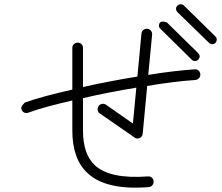

<svg xmlns="http://www.w3.org/2000/svg" viewBox="-20 -892 1040 900"><path d="M677 -15Q478 1 391 -80Q319 -146 319 -281V-421Q258 -407 204.5 -392.5Q151 -378 113 -364Q103 -360 93.5 -364.5Q84 -369 81 -379Q77 -389 86.5 -400Q96 -411 96 -411Q137 -426 194.5 -441.5Q252 -457 319 -472V-667Q319 -678 326.5 -685Q334 -692 344 -692Q355 -692 362 -685Q369 -678 369 -667V-484Q431 -498 496 -510.5Q561 -523 624 -533L643 -734Q644 -745 652 -751.5Q660 -758 670 -757Q681 -756 687.5 -748Q694 -740 693 -729L675 -541Q736 -551 791.5 -557.5Q847 -564 892 -567Q903 -568 910.5 -561.5Q918 -555 919 -544Q920 -534 913 -526Q906 -518 895 -517Q849 -514 791.5 -507Q734 -500 670 -489L649 -266Q647 -251 635 -245Q620 -239 610 -248L448 -360Q440 -365 438 -375.5Q436 -386 442 -395Q448 -403 458 -405Q468 -407 477 -401L603 -313L619 -481Q557 -471 493 -458.5Q429 -446 369 -432V-281Q369 -169 425 -117Q495 -52 673 -65Q684 -66 691.5 -59.5Q699 -53 700 -42Q701 -32 694.5 -24Q688 -16 677 -15ZM960 -691 812 -835Q798 -851 812 -866Q818 -872 827 -872Q836 -872 842 -866L990 -721Q996 -715 996 -706.5Q996 -698 990 -691Q984 -685 975 -685Q966 -685 960 -691ZM879 -612 732 -757Q725 -763 725 -772Q725 -781 731 -787Q738 -793 750 -790Q762 -787 762 -787L909 -643Q923 -628 909 -612Q903 -606 894 -606Q885 -606 879 -612Z"/></svg>

Font: Kurewa Gothic CJK TC Regular
Style: Regular
Weight: 400
Designer: Max Yao
Foundry: Max-Everyday
Version: Version 1.071; ttfautohint (v1.8.3)